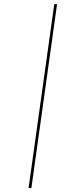

<svg xmlns="http://www.w3.org/2000/svg" viewBox="-20 -821 393 938"><path d="M258.8 -800.8 133.3 97.7H119.6L245.1 -800.8Z"/></svg>

Font: Fira Sans Compressed Hair
Style: Italic
Weight: 100
Width: 3
Italic angle: -8°
Designer: Carrois Corporate & Edenspiekermann AG
Foundry: Carrois Corporate GbR & Edenspiekermann AG
Version: Version 4.203;PS 004.203;hotconv 1.0.88;makeotf.lib2.5.64775